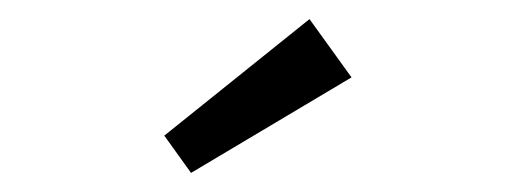

<svg xmlns="http://www.w3.org/2000/svg" viewBox="-20 -780 540 201"><path d="M152 -638 304 -760 348 -699 180 -599Z"/></svg>

Font: Lexend HM
Style: Regular
Weight: 400
Designer: Bonnie Shaver-Troup, Thomas Jockin, Octavio Pardo
Foundry: Lexend
Version: Version 1.091